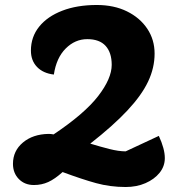

<svg xmlns="http://www.w3.org/2000/svg" viewBox="-20 -720 730 770"><path d="M484 30Q422 30 365.5 14.5Q309 -1 231 -30Q200 -2 173.5 10Q147 22 116 22Q79 22 55.5 -2Q32 -26 32 -63Q32 -115 72 -148.5Q112 -182 175 -183Q184 -183 195 -181Q319 -264 373.5 -334.5Q428 -405 428 -460Q428 -509 403.5 -536Q379 -563 330 -563Q281 -563 243.5 -525.5Q206 -488 196 -421Q153 -426 128.5 -451.5Q104 -477 104 -517Q104 -572 137 -613Q170 -654 229.5 -677Q289 -700 368 -700Q437 -700 489 -674.5Q541 -649 570.5 -605Q600 -561 600 -505Q600 -448 574 -393Q548 -338 491 -277Q434 -216 342 -144Q381 -132 418.5 -122.5Q456 -113 484 -113L617 -175Q641 -123 641 -86Q641 -53 620 -27Q599 -1 563.5 14.5Q528 30 484 30Z"/></svg>

Font: Lemonada SemiBold
Style: Regular
Weight: 600
Designer: Mohamed Gaber (Arabic), Eduardo Tunni (Latin)
Foundry: Kief Type Foundry
Version: Version 4.005; ttfautohint (v1.8.3)